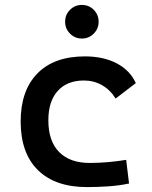

<svg xmlns="http://www.w3.org/2000/svg" viewBox="-20 -759 626 789"><path d="M336.9 9.8Q207 9.8 136 -59.8Q64.9 -129.4 64.9 -259.8Q64.9 -386.7 133.5 -457Q202.1 -527.3 329.1 -527.3Q405.3 -527.3 460 -498.5Q514.6 -469.7 538.1 -417.5L455.1 -354Q433.6 -389.2 399.7 -408.7Q365.7 -428.2 325.2 -428.2Q255.9 -428.2 217.3 -385.5Q178.7 -342.8 178.7 -264.6Q178.7 -179.2 222.9 -134.3Q267.1 -89.4 348.6 -89.4Q386.7 -89.4 424.6 -92.8Q462.4 -96.2 498.5 -102.1L510.3 -4.9Q468.8 3.9 424.3 6.8Q379.9 9.8 336.9 9.8ZM316.4 -600.6Q288.1 -600.6 267.8 -620.8Q247.6 -641.1 247.6 -669.4Q247.6 -698.7 267.8 -718.8Q288.1 -738.8 316.4 -738.8Q345.2 -738.8 365.2 -718.8Q385.3 -698.7 385.3 -669.4Q385.3 -641.1 365.2 -620.8Q345.2 -600.6 316.4 -600.6Z"/></svg>

Font: Caskaydia Cove Medium
Style: Regular
Weight: 500
Monospace: yes
Designer: Aaron Bell
Foundry: Saja Typeworks
Version: Version 4.300; ttfautohint (v1.8.3)